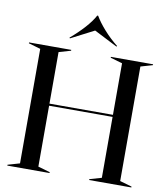

<svg xmlns="http://www.w3.org/2000/svg" viewBox="-98 -1012 951 1093"><g transform="rotate(10 377.5 -465.0)"><path d="M19 -5 88 -25V-687L19 -707V-712H263V-707L194 -687V-389H561V-687L492 -707V-712H736V-707L667 -687V-25L736 -5V0H492V-5L561 -25V-377H194V-25L263 -5V0H19ZM244 -775 241 -779Q286 -817 321.5 -856.5Q357 -896 375 -930H380Q401 -894 437 -853.5Q473 -813 516 -779L513 -775L378 -844Z"/></g></svg>

Font: Nyght Serif
Style: Regular
Weight: 400
Designer: Maksym Kobuzan
Version: Version 0.410